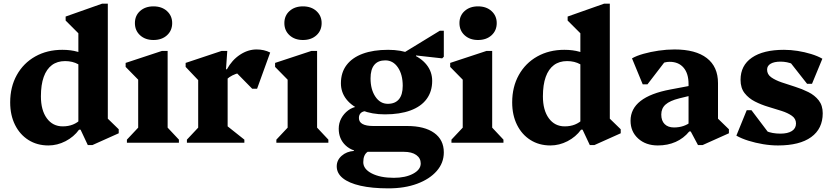

<svg xmlns="http://www.w3.org/2000/svg" viewBox="-20 -785 4581 1056"><path d="M463 13 423 -72H411V-638L454 -559L341 -672V-694L542 -765H573V-100L530 -174L633 -74V-52L488 13ZM246 15Q184 15 136.5 -15Q89 -45 62.5 -98.5Q36 -152 36 -222Q36 -307 72.5 -372.5Q109 -438 174 -474.5Q239 -511 323 -511Q416 -511 472 -468V-375Q442 -414 410.5 -431.5Q379 -449 338 -449Q295 -449 265.5 -427Q236 -405 220.5 -362Q205 -319 205 -255Q205 -179 237.5 -134.5Q270 -90 325 -90Q356 -90 381 -100Q406 -110 426 -130V-72H415Q386 -32 340.5 -8.5Q295 15 246 15Z M678 0V-17L756 -100L740 -72V-378L783 -303L671 -417V-439L871 -505H902V-71L887 -99L964 -17V0ZM824 -565Q779 -565 750.5 -591Q722 -617 722 -658Q722 -699 750.5 -724.5Q779 -750 824 -750Q870 -750 898.5 -724Q927 -698 927 -658Q927 -617 898.5 -591Q870 -565 824 -565Z M1008 0V-17L1086 -100L1070 -72V-374L1113 -299L1001 -417V-439L1199 -505H1230L1223 -404H1232V-71L1217 -102L1324 -17V0ZM1216 -337 1217 -404H1228Q1256 -455 1300 -484Q1344 -513 1391 -513Q1433 -513 1466 -496L1394 -297H1367L1252 -414L1366 -392Q1314 -392 1276 -378Q1238 -364 1216 -337Z M1500 0V-17L1578 -100L1562 -72V-378L1605 -303L1493 -417V-439L1693 -505H1724V-71L1709 -99L1786 -17V0ZM1646 -565Q1601 -565 1572.5 -591Q1544 -617 1544 -658Q1544 -699 1572.5 -724.5Q1601 -750 1646 -750Q1692 -750 1720.5 -724Q1749 -698 1749 -658Q1749 -617 1720.5 -591Q1692 -565 1646 -565Z M2116 251Q2026 251 1962.5 236.5Q1899 222 1865.5 195Q1832 168 1832 130Q1832 96 1859 72Q1886 48 1927 45V8H2002V50Q1978 66 1978 107Q1978 145 2025 169Q2072 193 2146 193Q2210 193 2252 170.5Q2294 148 2294 114Q2294 85 2269.5 67.5Q2245 50 2201 50H1979Q1918 50 1880.5 14.5Q1843 -21 1843 -77Q1843 -108 1857 -134Q1871 -160 1895 -178Q1919 -196 1950 -200L1996 -174Q1976 -174 1965 -164Q1954 -154 1954 -136Q1954 -114 1974 -103Q1994 -92 2033 -92H2219Q2315 -92 2368 -54Q2421 -16 2421 53Q2421 111 2382 155.5Q2343 200 2274.5 225.5Q2206 251 2116 251ZM2097 -156Q2026 -156 1971 -178Q1916 -200 1885.5 -238.5Q1855 -277 1855 -327Q1855 -386 1886 -427Q1917 -468 1975 -489.5Q2033 -511 2115 -511Q2186 -511 2241 -489Q2296 -467 2326.5 -428.5Q2357 -390 2357 -340Q2357 -282 2326.5 -240.5Q2296 -199 2237.5 -177.5Q2179 -156 2097 -156ZM2113 -214Q2153 -214 2174 -239Q2195 -264 2195 -313Q2195 -375 2168.5 -414Q2142 -453 2099 -453Q2059 -453 2038.5 -428Q2018 -403 2018 -354Q2018 -293 2044.5 -253.5Q2071 -214 2113 -214ZM2155 -467 2399 -616H2421V-473L2412 -464L2268 -480V-467Z M2463 0V-17L2541 -100L2525 -72V-378L2568 -303L2456 -417V-439L2656 -505H2687V-71L2672 -99L2749 -17V0ZM2609 -565Q2564 -565 2535.5 -591Q2507 -617 2507 -658Q2507 -699 2535.5 -724.5Q2564 -750 2609 -750Q2655 -750 2683.5 -724Q2712 -698 2712 -658Q2712 -617 2683.5 -591Q2655 -565 2609 -565Z M3224 13 3184 -72H3172V-638L3215 -559L3102 -672V-694L3303 -765H3334V-100L3291 -174L3394 -74V-52L3249 13ZM3007 15Q2945 15 2897.5 -15Q2850 -45 2823.5 -98.5Q2797 -152 2797 -222Q2797 -307 2833.5 -372.5Q2870 -438 2935 -474.5Q3000 -511 3084 -511Q3177 -511 3233 -468V-375Q3203 -414 3171.5 -431.5Q3140 -449 3099 -449Q3056 -449 3026.5 -427Q2997 -405 2981.5 -362Q2966 -319 2966 -255Q2966 -179 2998.5 -134.5Q3031 -90 3086 -90Q3117 -90 3142 -100Q3167 -110 3187 -130V-72H3176Q3147 -32 3101.5 -8.5Q3056 15 3007 15Z M3819 13 3779 -62H3767V-323Q3767 -381 3739.5 -413Q3712 -445 3663 -445Q3635 -445 3610.5 -431Q3586 -417 3571 -393L3572 -489H3670L3541 -321H3515L3456 -464Q3480 -478 3519 -489Q3558 -500 3602.5 -506.5Q3647 -513 3690 -513Q3806 -513 3867.5 -465.5Q3929 -418 3929 -328V-100L3886 -174L3989 -74V-52L3844 13ZM3598 15Q3532 15 3490 -23Q3448 -61 3448 -121Q3448 -252 3668 -293L3790 -316V-262L3716 -244Q3664 -231 3640.5 -210Q3617 -189 3617 -155Q3617 -121 3635.5 -102.5Q3654 -84 3687 -84Q3743 -84 3782 -116V-62H3771Q3740 -24 3696 -4.5Q3652 15 3598 15Z M4259 15Q4219 15 4177 8Q4135 1 4096.5 -11Q4058 -23 4030 -39L4087 -179H4113L4240 -11H4144L4143 -105Q4159 -79 4193 -64.5Q4227 -50 4272 -50Q4313 -50 4335.5 -64.5Q4358 -79 4358 -106Q4358 -132 4335.5 -148Q4313 -164 4278.5 -175Q4244 -186 4205.5 -197.5Q4167 -209 4132.5 -226.5Q4098 -244 4075.5 -272.5Q4053 -301 4053 -346Q4053 -425 4115.5 -468Q4178 -511 4292 -511Q4329 -511 4367 -505Q4405 -499 4441 -488Q4477 -477 4503 -462L4446 -324H4419L4291 -487H4389L4390 -393Q4375 -418 4342 -432Q4309 -446 4273 -446Q4238 -446 4218.5 -434.5Q4199 -423 4199 -402Q4199 -376 4221.5 -360Q4244 -344 4279 -332Q4314 -320 4352.5 -308Q4391 -296 4426 -278.5Q4461 -261 4483 -233Q4505 -205 4505 -162Q4505 -77 4441.5 -31Q4378 15 4259 15Z"/></svg>

Font: Platypi Light
Style: Bold
Weight: 700
Version: Version 1.200